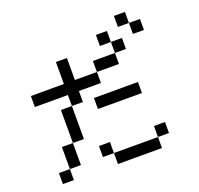

<svg xmlns="http://www.w3.org/2000/svg" viewBox="-153 -1092 1307 1261"><g transform="rotate(-20 500.0 -461.5)"><path d="M76.9 0V-76.9H153.8V0ZM307.7 -769.2H384.6V-615.4H538.5V-538.5H384.6V-461.5H307.7V-538.5H76.9V-615.4H307.7ZM461.5 -461.5H769.2V-384.6H461.5ZM538.5 -615.4V-692.3H692.3V-615.4ZM307.7 -461.5V-230.8H230.8V-461.5ZM230.8 -230.8V-76.9H153.8V-230.8ZM461.5 -153.8V-76.9H384.6V-153.8ZM461.5 -76.9H769.2V0H461.5ZM769.2 -76.9V-153.8H846.2V-76.9ZM846.2 -846.2H923.1V-769.2H846.2ZM769.2 -923.1H846.2V-846.2H769.2ZM692.3 -769.2H769.2V-692.3H692.3ZM615.4 -846.2H692.3V-769.2H615.4Z"/></g></svg>

Font: Mintsoda - Lime Green 13x16
Style: Regular
Weight: 400
Designer: Mintsoda-15
Version: Version 1.0